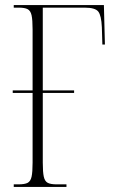

<svg xmlns="http://www.w3.org/2000/svg" viewBox="-20 -734 452 754"><path d="M34 0V-10H52Q77 -10 88.5 -16Q100 -22 104 -40Q108 -58 108 -95V-369H30V-379H108V-619Q108 -656 104 -674Q100 -692 88.5 -698Q77 -704 54 -704H34V-714H388L392 -559H382L380 -627Q378 -673 366 -688.5Q354 -704 312 -704H148V-379H271V-369H148V-95Q148 -58 152 -40Q156 -22 167.5 -16Q179 -10 203 -10H241V0Z"/></svg>

Font: Noto Serif Display ExtraCondensed ExtraLight
Style: Regular
Weight: 200
Width: 2
Designer: Monotype Design Team
Foundry: Monotype Imaging Inc.
Version: Version 2.009